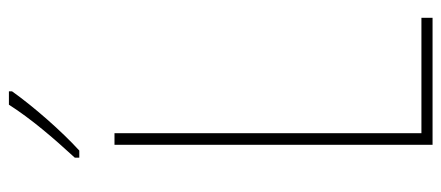

<svg xmlns="http://www.w3.org/2000/svg" viewBox="-300 -691 991 431"><g transform="rotate(-90 195.5 -475.5)"><path d="M206 -944V-951H176C144 -901 102 -852 57 -803V-793H73C116 -832 172 -896 206 -944ZM86 0H371V-25H112V-714H86Z"/></g></svg>

Font: Noto Sans Ethiopic Condensed Thin
Style: Regular
Weight: 100
Width: 3
Designer: Monotype Design Team
Foundry: Monotype Imaging Inc.
Version: Version 2.102